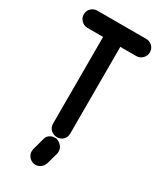

<svg xmlns="http://www.w3.org/2000/svg" viewBox="-233 -814 925 1102"><g transform="rotate(30 230.0 -263.0)"><path d="M168 59Q172 40 187.5 29Q203 18 222 18H232Q254 26 267 41Q280 56 280 75V80Q280 82 279.5 85Q279 88 279 90L257 168Q250 187 235 198Q220 209 200 209Q193 209 188 207Q169 202 157 186.5Q145 171 145 152Q145 147 146 144Q146 142 146.5 140Q147 138 147 137ZM286 -621V-47Q286 -22 270 -6Q254 10 229 10Q206 10 189 -6Q172 -22 172 -47V-621H68Q45 -621 28 -638Q11 -655 11 -678Q11 -703 28 -719Q45 -735 68 -735H392Q415 -735 432 -719Q449 -703 449 -678Q449 -655 432 -638Q415 -621 392 -621Z"/></g></svg>

Font: VDS
Style: Bold
Weight: 700
Designer: artmaker
Foundry: artmaker
Version: Version 1.000 2009 initial release